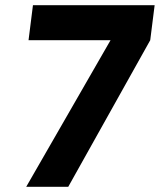

<svg xmlns="http://www.w3.org/2000/svg" viewBox="-20 -720 616 740"><path d="M406 -565H90L107 -700H576L559 -565L243 0H81Z"/></svg>

Font: Haskoy ExtraBold
Style: Italic
Weight: 800
Designer: Ertekin Erdin
Foundry: Ertekin Erdin
Version: Version 2.000; ttfautohint (v1.8.4.7-5d5b)